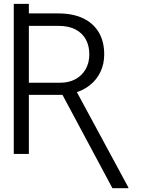

<svg xmlns="http://www.w3.org/2000/svg" viewBox="-20 -797 739 994"><path d="M51.3 -677.7V-776.9H129.4V-677.7ZM51.3 -727.5H282.2Q356.9 -727.5 409.9 -702.4Q462.9 -677.2 491.2 -629.9Q519.5 -582.5 519.5 -515.6Q519.5 -465.3 500 -424.6Q480.5 -383.8 444.6 -355.5Q408.7 -327.1 358.9 -314L337.9 -305.7H109.4V-368.7H291Q337.4 -368.7 371.3 -387.5Q405.3 -406.2 423.8 -439.5Q442.4 -472.7 442.4 -515.1Q442.4 -560.1 424.3 -593Q406.2 -626 370.8 -644.5Q335.4 -663.1 282.2 -663.1H129.4V0H51.3ZM562 177.2 293.9 -323.7H376L644.5 173.3V177.2Z"/></svg>

Font: Inter 16pt Light
Style: Regular
Weight: 300
Version: Version 4.001;git-66647c0bb